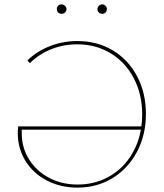

<svg xmlns="http://www.w3.org/2000/svg" viewBox="-20 -850 747 875"><path d="M645 -331Q645 -236 605 -159.5Q565 -83 494 -39Q423 5 333 5Q256 5 194 -27Q132 -59 96.5 -116Q61 -173 61 -244Q61 -263 63 -274H624Q628 -297 628 -328Q628 -420 590 -493Q552 -566 484.5 -607Q417 -648 332 -648Q269 -648 213 -625.5Q157 -603 116 -562L105 -575Q149 -617 208 -640Q267 -663 333 -663Q423 -663 494 -620.5Q565 -578 605 -502Q645 -426 645 -331ZM622 -259H79V-244Q79 -177 112.5 -123.5Q146 -70 204 -39.5Q262 -9 334 -9Q407 -9 468 -40.5Q529 -72 569 -129Q609 -186 622 -259ZM239 -809Q239 -818 245 -824Q251 -830 261 -830Q269 -830 276 -823.5Q283 -817 283 -809Q283 -800 276.5 -793.5Q270 -787 261 -787Q251 -787 245 -793Q239 -799 239 -809ZM424 -809Q424 -817 430.5 -823.5Q437 -830 446 -830Q455 -830 461 -823.5Q467 -817 467 -809Q467 -799 461 -793Q455 -787 446 -787Q437 -787 430.5 -793Q424 -799 424 -809Z"/></svg>

Font: Ysabeau Thin
Style: Regular
Weight: 200
Designer: Christian Thalmann (Catharsis Fonts)
Version: Version 0.003